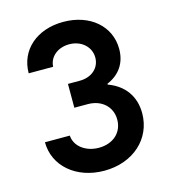

<svg xmlns="http://www.w3.org/2000/svg" viewBox="-108 -797 796 895"><g transform="rotate(-15 290.0 -350.0)"><path d="M180 -520C182 -568 224 -602 279 -602C337 -602 381 -563 381 -511C381 -461 341 -425 283 -425H226V-310H291C358 -310 405 -267 405 -205C405 -143 358 -100 289 -100C225 -100 175 -138 172 -190H52C52 -75 151 10 286 10C425 10 525 -80 525 -204C525 -286 481 -346 404 -374V-378C465 -404 499 -453 499 -521C499 -631 408 -710 279 -710C151 -710 62 -632 62 -520Z"/></g></svg>

Font: CommitMono-dimboump
Style: Bold
Weight: 700
Monospace: yes
Designer: Eigil Nikolajsen
Foundry: Eigil Nikolajsen
Version: Version 1.143